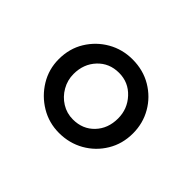

<svg xmlns="http://www.w3.org/2000/svg" viewBox="-79 -943 614 614"><g transform="rotate(45 228.0 -635.5)"><path d="M227.5 -468.5Q182 -468.5 144 -491.2Q106 -514 83 -551.8Q60 -589.5 60 -635Q60 -683 83 -720.5Q106 -758 144 -779.8Q182 -801.5 227.5 -801.5Q276 -801.5 314.2 -778.8Q352.5 -756 374.2 -718.2Q396 -680.5 396 -635Q396 -587.5 373.2 -549.8Q350.5 -512 312.2 -490.2Q274 -468.5 227.5 -468.5ZM228.5 -530.5Q272.5 -530.5 300.5 -560Q328.5 -589.5 328.5 -635Q328.5 -678 299.5 -709.2Q270.5 -740.5 227.5 -740.5Q183.5 -740.5 155.2 -710.2Q127 -680 127 -635Q127 -607 140.8 -583Q154.5 -559 177.5 -544.8Q200.5 -530.5 228.5 -530.5Z"/></g></svg>

Font: Merriweather 36pt Medium
Style: Regular
Weight: 500
Version: Version 2.100